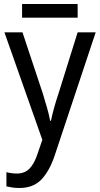

<svg xmlns="http://www.w3.org/2000/svg" viewBox="-20 -697 499 957"><path d="M2 -536H92L193 -232Q204 -196 214 -161.5Q224 -127 230 -95H234Q239 -120 249 -157Q259 -194 272 -232L367 -536H457L253 77Q227 155 186.5 197.5Q146 240 77 240Q57 240 41 237.5Q25 235 12 232V161Q22 164 36 166Q50 168 64 168Q103 168 127 143.5Q151 119 167 70L191 0ZM367 -677V-609H90V-677Z"/></svg>

Font: Noto Sans SemiCondensed
Style: Regular
Weight: 400
Width: 4
Designer: Monotype Design Team
Foundry: Monotype Imaging Inc.
Version: Version 2.013; ttfautohint (v1.8.4.7-5d5b)